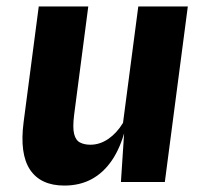

<svg xmlns="http://www.w3.org/2000/svg" viewBox="-20 -566 640 597"><path d="M180 11Q106.5 11 73.5 -38.2Q40.5 -87.5 53.5 -187L100.5 -546H254.5L210.5 -209Q205.5 -169.5 210.5 -149.5Q215.5 -129.5 229 -122.8Q242.5 -116 261 -116Q290.5 -116 317 -134.2Q343.5 -152.5 362.5 -184L410 -546H564L492.5 0H356L369.5 -206V-164.5Q355 -107.5 328.5 -68.2Q302 -29 265 -9Q228 11 180 11Z"/></svg>

Font: Spline Sans Mono
Style: Italic
Weight: 400
Italic angle: -4°
Monospace: yes
Designer: Eben Sorkin, Mirko Velimirovic
Foundry: Sorkin Type
Version: Version 1.004